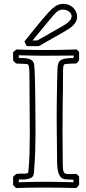

<svg xmlns="http://www.w3.org/2000/svg" viewBox="-20 -952 444 987"><path d="M176.3 -714.8H117.2Q114.3 -720.7 111.3 -726.8Q108.4 -732.9 105.5 -738.8Q136.7 -776.9 167 -814.9Q197.3 -853 230.5 -889.6Q247.1 -907.7 264.6 -919.9Q282.2 -932.1 306.2 -932.1Q320.3 -932.1 333.3 -927Q346.2 -921.9 355.7 -912.8Q365.2 -903.8 370.8 -891.8Q376.5 -879.9 376.5 -866.2Q376.5 -852.1 370.1 -840.3Q363.8 -828.6 353.8 -819.3Q343.8 -810.1 332 -802.5Q320.3 -794.9 309.1 -788.6Q276.9 -770 245.1 -752.2Q213.4 -734.4 181.2 -715.8ZM168.5 -742.2Q200.7 -760.3 232.4 -778.3Q264.2 -796.4 296.4 -814.9Q303.7 -819.3 312.7 -824.7Q321.8 -830.1 329.6 -836.7Q337.4 -843.3 342.8 -851.3Q348.1 -859.4 348.1 -868.7Q348.1 -876.5 344 -882.8Q339.8 -889.2 333.3 -893.6Q326.7 -897.9 318.6 -900.4Q310.5 -902.8 302.7 -902.8Q293 -902.8 284.4 -898.7Q275.9 -894.5 268.6 -887.9Q261.2 -881.3 254.9 -873.8Q248.5 -866.2 242.7 -859.4Q218.8 -830.1 195.1 -801.8Q171.4 -773.4 147.5 -744.1H177.7ZM386.7 -685.1V-642.1Q382.8 -637.2 378.4 -631.3Q374 -625.5 368.7 -625.5Q363.8 -625.5 354.7 -625.2Q345.7 -625 336.4 -624.5Q327.1 -624 319.1 -623Q311 -622.1 308.1 -620.1Q310.5 -621.6 312 -624Q305.7 -616.2 304.9 -606.4Q304.2 -596.7 304.2 -586.9Q304.2 -584.5 304 -570.8Q303.7 -557.1 303.7 -535.9Q303.7 -514.6 303.5 -488.5Q303.2 -462.4 302.7 -435.3Q302.2 -408.2 302 -382.1Q301.8 -356 301.8 -335Q301.8 -314 301.5 -300.3Q301.3 -286.6 301.3 -284.7Q301.3 -241.2 302 -198.5Q302.7 -155.8 302.7 -111.8Q302.7 -93.8 304 -82.8Q305.2 -71.8 308.6 -66.2Q312 -60.5 318.6 -58.8Q325.2 -57.1 335.9 -57.1Q343.3 -57.1 352.8 -57.4Q362.3 -57.6 374 -57.6Q379.9 -50.8 386.7 -44.9V-2Q382.8 2.4 379.6 6.6Q376.5 10.7 372.6 14.6Q331.1 13.7 289.8 12.9Q248.5 12.2 206.5 12.2Q170.4 12.2 134.8 12.7Q99.1 13.2 62.5 14.6L47.4 -0.5V-43.5Q51.3 -47.4 55.4 -50.5Q59.6 -53.7 63.5 -57.6H62Q70.8 -58.6 77.4 -59.1Q84 -59.6 89.4 -59.6Q99.1 -59.6 106.7 -59.3Q114.3 -59.1 124.5 -63H125Q130.4 -113.8 131.8 -164.3Q133.3 -214.8 133.3 -266.1Q133.3 -272.9 133.1 -296.4Q132.8 -319.8 132.8 -351.6Q132.8 -383.3 132.3 -418.7Q131.8 -454.1 131.8 -484.6Q131.8 -515.1 131.6 -536.1Q131.3 -557.1 131.3 -560.1Q131.3 -560.1 131.3 -568.1Q131.3 -576.2 130.9 -586.7Q130.4 -597.2 128.9 -607.2Q127.4 -617.2 124.5 -620.6Q121.1 -623 104.2 -623.8Q87.4 -624.5 62.5 -625.5L47.4 -640.6V-683.6Q51.3 -687.5 55.4 -690.7Q59.6 -693.8 64 -697.8Q138.7 -694.8 213.9 -694.8Q253.9 -694.8 293.9 -695.8Q334 -696.8 374 -697.8ZM204.1 -665.5Q171.9 -665.5 140.4 -666.3Q108.9 -667 76.7 -668V-654.3Q87.4 -653.8 99.9 -653.6Q112.3 -653.3 123.8 -650.9Q135.3 -648.4 143.8 -641.8Q152.3 -635.3 155.3 -621.6Q156.2 -616.2 157.2 -601.1Q158.2 -585.9 158.9 -565.7Q159.7 -545.4 160.2 -522.5Q160.6 -499.5 160.9 -478.8Q161.1 -458 161.4 -442.1Q161.6 -426.3 161.6 -419.9Q161.6 -384.8 162.1 -348.1Q162.6 -311.5 162.6 -274.4Q162.6 -226.1 161.1 -179.2Q159.7 -132.3 155.8 -84.5Q154.8 -75.7 154.8 -66.4Q154.8 -57.1 150.9 -48.8Q147.9 -42.5 140.9 -38.6Q133.8 -34.7 125 -32.5Q116.2 -30.3 106.9 -29.8Q97.7 -29.3 89.4 -29.3H76.7V-15.1Q110.4 -16.1 144 -16.8Q177.7 -17.6 211.4 -17.6Q248 -17.6 284.4 -16.8Q320.8 -16.1 357.4 -15.1V-28.3Q336.9 -29.3 321.3 -29.8Q305.7 -30.3 295.2 -38.8Q284.7 -47.4 279.1 -67.9Q273.4 -88.4 273.4 -128.4Q273.4 -130.4 273.2 -144.8Q272.9 -159.2 272.9 -179.9Q272.9 -200.7 272.5 -224.4Q272 -248 272 -268.8Q272 -289.6 271.7 -304Q271.5 -318.4 271.5 -320.3Q271.5 -356.9 271.5 -392.8Q271.5 -428.7 272.5 -464.8Q272.9 -497.6 273.4 -517.8Q273.9 -538.1 274.2 -550.5Q274.4 -563 274.7 -570.6Q274.9 -578.1 274.9 -585.4Q275.4 -604 277.3 -616.9Q279.3 -629.9 287.1 -638.2Q294.9 -646.5 311.3 -650.1Q327.6 -653.8 357.4 -653.8L359.4 -666.5Z"/></svg>

Font: XB Kayhan Pook
Style: Regular
Weight: 700
Designer: Behnam
Foundry: Irmug
Version: Version 7.300 2009